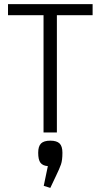

<svg xmlns="http://www.w3.org/2000/svg" viewBox="-20 -645 490 935"><path d="M257 0H192V-571H19V-625H431V-571H257ZM193 260 213 164Q188 162 177 147.5Q166 133 166 99Q166 67 180 53.5Q194 40 225 40Q256 40 270 53.5Q284 67 284 99Q284 135 277 155.5Q270 176 252 213L225 270Z"/></svg>

Font: Changa ExtraLight
Style: Regular
Weight: 275
Designer: Eduardo Rodriguez Tunni
Foundry: Eduardo Rodriguez Tunni
Version: Version 2.002; ttfautohint (v1.5) -l 8 -r 50 -G 200 -x 14 -H